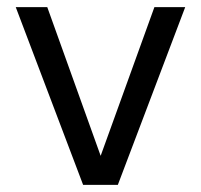

<svg xmlns="http://www.w3.org/2000/svg" viewBox="-20 -516 561 536"><path d="M212 0 24 -496H112L261 -81L411 -496H497L309 0Z"/></svg>

Font: DeepMind Sans
Style: Regular
Weight: 400
Designer: Jonny Pinhorn / Modifications: Colophon Foundry
Foundry: Colophon Foundry
Version: Version 1.002; ttfautohint (v1.8.2)